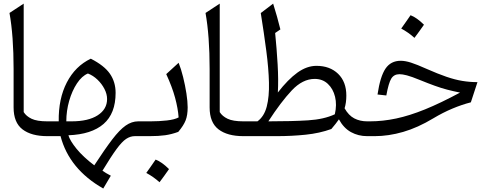

<svg xmlns="http://www.w3.org/2000/svg" viewBox="-20 -763 2762 1076"><path d="M112.8 -742.7V-134.8Q127 -111.8 157 -97.4Q187 -83 245.1 -83H245.6V0H245.1Q155.8 0 106 -38.1Q56.2 -76.2 56.2 -161.1V-376.5Q56.2 -561.5 33.2 -690.4Z M488.8 -434.1Q564.5 -395.5 596.2 -349.4Q627.9 -303.2 627.9 -242.7Q627.9 -127 560.5 -68.4Q493.2 -9.8 363.3 -4.9Q372.1 25.4 408.9 70.8Q445.8 116.2 508.3 163.6Q567.9 72.3 609.1 18.3Q650.4 -35.6 684.3 -59.3Q718.3 -83 754.4 -83H754.9V0H735.4Q710.4 0 687 15.4Q663.6 30.8 632.8 72.8Q602.1 114.7 554.2 193.8Q563 200.2 575.4 207.5Q587.9 214.8 601.1 221.7L558.6 293.5Q367.7 184.6 319.3 0H245.6Q230 0 230 -31.7V-51.3Q230 -83 245.6 -83H309.1Q307.1 -209.5 354.5 -301Q401.9 -392.6 488.8 -434.1ZM472.7 -351.1Q439 -337.4 411.4 -295.7Q383.8 -253.9 367.7 -197.8Q351.6 -141.6 351.6 -83H381.3Q475.1 -83 527.6 -116.9Q580.1 -150.9 580.1 -208Q580.1 -235.8 565.4 -264.4Q550.8 -293 526.4 -316.4Q502 -339.8 472.7 -351.1Z M754.9 0Q739.3 0 739.3 -31.7V-51.3Q739.3 -83 754.9 -83H823.7Q871.6 -83 915 -87.9Q958.5 -92.8 981 -105Q977.5 -154.8 961.2 -215.3Q944.8 -275.9 911.6 -347.7L981 -411.1Q994.6 -377.9 1006.1 -331.5Q1017.6 -285.2 1024.7 -239.5Q1031.7 -193.8 1031.7 -161.6Q1031.7 -117.7 1020.3 -88.4Q1008.8 -59.1 979 -23.9Q941.9 -10.3 905.5 -5.1Q869.1 0 818.4 0ZM852.1 131.3Q886.7 144.5 927.2 184.6Q900.9 222.7 874 258.3Q857.4 243.2 838.6 230Q819.8 216.8 799.8 206.1Q813.5 187.5 825.9 169.2Q838.4 150.9 852.1 131.3Z M1211.4 -742.7V-134.8Q1225.6 -111.8 1255.6 -97.4Q1285.6 -83 1343.8 -83H1344.2V0H1343.8Q1254.4 0 1204.6 -38.1Q1154.8 -76.2 1154.8 -161.1V-376.5Q1154.8 -561.5 1131.8 -690.4Z M1753.4 -394Q1828.6 -394 1874.8 -349.4Q1920.9 -304.7 1920.9 -227.5Q1920.9 -187 1911.1 -156.2Q1933.6 -116.2 1965.3 -99.6Q1997.1 -83 2037.6 -83H2038.1V0H2037.6Q1987.8 0 1946.8 -22.7Q1905.8 -45.4 1879.4 -94.2Q1863.3 -70.8 1836.9 -40Q1771 -16.1 1692.9 -8.1Q1614.7 0 1530.8 0H1344.2Q1328.6 0 1328.6 -31.7V-51.3Q1328.6 -83 1344.2 -83H1422.9Q1460.4 -110.4 1474.9 -165.8Q1489.3 -221.2 1487.3 -300.3Q1485.4 -379.4 1472.4 -478Q1459.5 -576.7 1441.4 -689.9L1510.7 -742.7Q1522.5 -705.1 1532.7 -668.9Q1543 -632.8 1551.3 -598.1L1522 -578.1Q1530.8 -489.7 1535.9 -402.3Q1541 -314.9 1537.1 -244.6Q1593.8 -317.9 1646.7 -356Q1699.7 -394 1753.4 -394ZM1743.7 -320.8Q1675.8 -320.8 1615 -256.1Q1554.2 -191.4 1483.9 -83Q1616.2 -83 1706.1 -88.6Q1795.9 -94.2 1856.4 -122.6Q1868.7 -175.8 1857.7 -220.7Q1846.7 -265.6 1817.1 -293.2Q1787.6 -320.8 1743.7 -320.8Z M2225.6 -422.4Q2251 -422.4 2283.2 -412.1Q2315.4 -401.9 2372.1 -376.5Q2434.1 -349.1 2481.7 -332.8Q2529.3 -316.4 2570.8 -309.6Q2612.3 -302.7 2655.8 -302.7L2618.7 -189.5Q2568.8 -176.8 2515.6 -154.5Q2462.4 -132.3 2408.7 -100.1Q2321.3 -47.4 2239.3 -23.7Q2157.2 0 2080.1 0H2038.1Q2022.5 0 2022.5 -31.7V-51.3Q2022.5 -83 2038.1 -83H2053.7Q2125.5 -83 2200.2 -98.9Q2274.9 -114.7 2362.1 -150.1Q2449.2 -185.5 2558.1 -244.1Q2519 -252 2485.6 -260.7Q2452.1 -269.5 2416.3 -282.5Q2380.4 -295.4 2333.5 -314.5Q2286.1 -334 2260.5 -340.6Q2234.9 -347.2 2219.2 -347.2Q2188 -347.2 2172.9 -322.8Q2157.7 -298.3 2145 -228L2095.7 -233.4Q2110.8 -335 2140.6 -378.7Q2170.4 -422.4 2225.6 -422.4ZM2280.8 -677.7Q2315.4 -664.6 2356 -624.5Q2329.6 -586.4 2302.7 -550.8Q2286.1 -565.9 2267.3 -579.1Q2248.5 -592.3 2228.5 -603Q2242.2 -621.6 2254.6 -639.9Q2267.1 -658.2 2280.8 -677.7Z"/></svg>

Font: Pinar-DS1-FD Regular
Style: Regular
Weight: 400
Designer: Amin Abedi
Version: Version 3.000